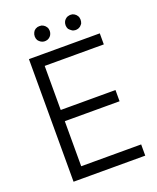

<svg xmlns="http://www.w3.org/2000/svg" viewBox="-157 -950 862 1052"><g transform="rotate(-20 274.0 -424.5)"><path d="M203.1 -769.5Q202.1 -769.5 201.2 -769.5Q200.2 -769.5 198.2 -769.5Q194.3 -770.5 189.5 -771.5Q185.5 -772.5 180.7 -775.4Q175.8 -778.3 171.9 -782.2Q168 -786.1 165 -790Q159.2 -800.8 159.2 -812.5Q159.2 -825.2 165 -835.9Q168 -840.8 170.9 -844.7Q174.8 -848.6 179.7 -851.6Q185.5 -854.5 191.4 -856.4Q197.3 -857.4 203.1 -857.4Q209 -857.4 214.8 -856.4Q219.7 -854.5 225.6 -851.6Q230.5 -848.6 234.4 -844.7Q238.3 -840.8 241.2 -835.9Q247.1 -826.2 247.1 -813.5Q247.1 -801.8 241.2 -791Q238.3 -787.1 235.4 -783.2Q231.4 -779.3 227.5 -776.4Q222.7 -773.4 217.8 -771.5Q211.9 -770.5 207 -769.5Q205.1 -769.5 204.1 -769.5Q204.1 -769.5 203.1 -769.5ZM383.8 -769.5Q383.8 -769.5 383.8 -769.5Q383.8 -769.5 383.8 -769.5Q381.8 -769.5 380.9 -769.5Q379.9 -769.5 378.9 -769.5Q374 -770.5 369.1 -771.5Q365.2 -772.5 361.3 -775.4Q356.4 -778.3 352.5 -782.2Q348.6 -786.1 344.7 -790Q338.9 -800.8 338.9 -812.5Q338.9 -825.2 344.7 -835.9Q347.7 -840.8 351.6 -844.7Q355.5 -848.6 360.4 -851.6Q365.2 -854.5 371.1 -855.5Q377 -857.4 383.8 -857.4Q389.6 -857.4 394.5 -856.4Q400.4 -854.5 405.3 -851.6Q410.2 -848.6 414.1 -844.7Q418 -840.8 420.9 -835.9Q426.8 -826.2 426.8 -813.5Q426.8 -801.8 421.9 -791Q418.9 -787.1 415 -783.2Q412.1 -779.3 407.2 -776.4Q402.3 -773.4 397.5 -771.5Q392.6 -770.5 386.7 -769.5Q385.7 -769.5 384.8 -769.5Q384.8 -769.5 383.8 -769.5ZM155.3 -320.3Q155.3 -291 155.3 -260.7Q155.3 -231.4 155.3 -201.2Q155.3 -179.7 155.3 -158.2Q155.3 -136.7 155.3 -115.2Q155.3 -100.6 155.3 -85.9Q155.3 -72.3 155.3 -57.6Q193.4 -57.6 230.5 -57.6Q268.6 -57.6 306.6 -57.6Q334 -57.6 361.3 -57.6Q388.7 -57.6 416 -57.6Q438.5 -57.6 460 -57.6Q482.4 -57.6 504.9 -57.6Q504.9 -55.7 504.9 -53.7Q504.9 -51.8 504.9 -49.8Q504.9 -43.9 504.9 -39.1Q504.9 -33.2 504.9 -27.3Q504.9 -23.4 504.9 -19.5Q504.9 -15.6 504.9 -11.7Q504.9 -6.8 504.9 -2Q504.9 2.9 504.9 7.8Q502.9 7.8 501 7.8Q499 7.8 497.1 7.8Q452.1 7.8 406.2 7.8Q360.4 7.8 314.5 7.8Q283.2 7.8 251 7.8Q219.7 7.8 188.5 7.8Q163.1 7.8 137.7 7.8Q112.3 7.8 86.9 7.8Q86.9 5.9 86.9 3.9Q86.9 2 86.9 0Q86.9 -80.1 86.9 -159.2Q86.9 -238.3 86.9 -318.4Q86.9 -373 86.9 -427.7Q86.9 -482.4 86.9 -537.1Q86.9 -579.1 86.9 -622.1Q86.9 -665 86.9 -707Q88.9 -707 90.8 -707Q92.8 -707 94.7 -707Q139.6 -707 184.6 -707Q230.5 -707 275.4 -707Q306.6 -707 337.9 -707Q368.2 -707 399.4 -707Q424.8 -707 450.2 -707Q474.6 -707 500 -707Q500 -706.1 500 -704.1Q500 -702.1 500 -700.2Q500 -694.3 500 -688.5Q500 -682.6 500 -677.7Q500 -673.8 500 -669.9Q500 -666 500 -662.1Q500 -657.2 500 -652.3Q500 -647.5 500 -642.6Q498 -642.6 496.1 -642.6Q494.1 -642.6 492.2 -642.6Q453.1 -642.6 414.1 -642.6Q375 -642.6 335.9 -642.6Q308.6 -642.6 282.2 -642.6Q254.9 -642.6 227.5 -642.6Q210 -642.6 191.4 -642.6Q172.9 -642.6 155.3 -642.6Q155.3 -613.3 155.3 -584Q155.3 -555.7 155.3 -526.4Q155.3 -504.9 155.3 -484.4Q155.3 -462.9 155.3 -441.4Q155.3 -427.7 155.3 -413.1Q155.3 -399.4 155.3 -385.7Q189.5 -385.7 223.6 -385.7Q258.8 -385.7 293 -385.7Q318.4 -385.7 342.8 -385.7Q368.2 -385.7 392.6 -385.7Q413.1 -385.7 433.6 -385.7Q454.1 -385.7 474.6 -385.7Q474.6 -383.8 474.6 -381.8Q474.6 -379.9 474.6 -377.9Q474.6 -372.1 474.6 -366.2Q474.6 -361.3 474.6 -355.5Q474.6 -351.6 474.6 -347.7Q474.6 -343.8 474.6 -339.8Q474.6 -335 474.6 -330.1Q474.6 -325.2 474.6 -320.3Q472.7 -320.3 471.7 -320.3Q469.7 -320.3 467.8 -320.3Q430.7 -320.3 394.5 -320.3Q358.4 -320.3 322.3 -320.3Q296.9 -320.3 272.5 -320.3Q247.1 -320.3 222.7 -320.3Q213.9 -320.3 205.1 -320.3Q197.3 -320.3 188.5 -320.3Q180.7 -320.3 171.9 -320.3Q163.1 -320.3 155.3 -320.3Z"/></g></svg>

Font: LeFont
Style: Light
Weight: 300
Designer: Leryon MEDIA
Version: Version 1.0